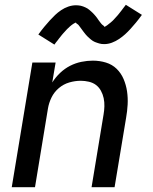

<svg xmlns="http://www.w3.org/2000/svg" viewBox="-20 -781 640 801"><path d="M29 0 115 -520H212L198 -437Q212 -459 231 -477Q250 -495 272.5 -506.5Q295 -518 319.5 -523Q344 -528 367 -528Q396 -528 422 -520Q448 -512 466.5 -494Q485 -476 495.5 -451.5Q506 -427 510 -400Q514 -373 512.5 -345Q511 -317 506 -289L458 0H362L412 -303Q415 -320 415.5 -337.5Q416 -355 412.5 -371.5Q409 -388 401 -402.5Q393 -417 380.5 -426.5Q368 -436 351 -440Q334 -444 317 -444Q293 -444 269 -437Q245 -430 225.5 -413.5Q206 -397 195 -374.5Q184 -352 180 -328L126 0ZM207 -595 140 -637Q153 -655 165 -669.5Q177 -684 188 -696Q199 -708 210 -718.5Q221 -729 235 -738.5Q249 -748 265 -753.5Q281 -759 297 -759Q302 -759 307 -758.5Q312 -758 317 -757Q322 -756 327 -754Q332 -752 336.5 -750Q341 -748 345 -745.5Q349 -743 352.5 -740Q356 -737 360 -733.5Q364 -730 367.5 -726.5Q371 -723 374 -719.5Q377 -716 380 -712.5Q383 -709 385 -706Q387 -703 390.5 -698Q394 -693 397.5 -688.5Q401 -684 403.5 -681Q406 -678 410.5 -675Q415 -672 415 -669Q415 -669 415 -669Q415 -669 415 -669Q415 -669 415 -669Q415 -669 415 -669Q416 -669 420 -671Q424 -673 427 -675.5Q430 -678 434.5 -681.5Q439 -685 441 -686.5Q443 -688 445 -690Q447 -692 449.5 -694Q452 -696 454 -698.5Q456 -701 458.5 -703.5Q461 -706 463.5 -709Q466 -712 469 -715Q472 -718 474.5 -721.5Q477 -725 480 -728.5Q483 -732 486 -736Q489 -740 492 -744Q495 -748 498.5 -752.5Q502 -757 505 -761L572 -719Q559 -701 547 -686.5Q535 -672 524 -660Q513 -648 502 -638Q491 -628 477 -618.5Q463 -609 447 -603Q431 -597 415 -597Q410 -597 404.5 -597.5Q399 -598 394.5 -599.5Q390 -601 385 -602.5Q380 -604 375.5 -606Q371 -608 367 -610.5Q363 -613 359.5 -616Q356 -619 352 -622.5Q348 -626 344.5 -629.5Q341 -633 338 -636.5Q335 -640 332 -644Q329 -648 327 -650.5Q325 -653 321.5 -658Q318 -663 314.5 -667.5Q311 -672 308.5 -675.5Q306 -679 301.5 -681.5Q297 -684 297 -687Q297 -687 297 -687Q297 -687 297 -687Q297 -687 297 -687Q297 -687 297 -687Q296 -687 292 -685Q288 -683 285 -681Q282 -679 277.5 -675.5Q273 -672 271 -670Q269 -668 267 -666Q265 -664 262.5 -662Q260 -660 258 -657.5Q256 -655 253.5 -652.5Q251 -650 248.5 -647Q246 -644 243 -641Q240 -638 237.5 -634.5Q235 -631 232 -627.5Q229 -624 226 -620Q223 -616 220 -612Q217 -608 213.5 -604Q210 -600 207 -595Z"/></svg>

Font: Iosevka SS04 Md Ex Obl
Style: Regular
Weight: 500
Width: 7
Italic angle: -9°
Monospace: yes
Designer: Belleve Invis
Foundry: Belleve Invis
Version: Version 19.0.0; ttfautohint (v1.8.4)